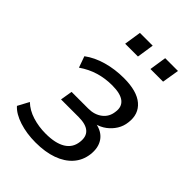

<svg xmlns="http://www.w3.org/2000/svg" viewBox="-209 -798 902 902"><g transform="rotate(45 242.5 -346.5)"><path d="M195 9Q136 9 86.5 -7Q37 -23 12 -51L42 -107Q70 -80 111.5 -67Q153 -54 200 -54Q264 -54 300 -76Q336 -98 341 -141Q346 -180 324 -199.5Q302 -219 254 -219H137L147 -279H258Q299 -279 327 -300.5Q355 -322 359 -359Q365 -396 340.5 -416Q316 -436 260 -436Q214 -436 172 -423.5Q130 -411 91 -384L71 -440Q110 -469 163 -484Q216 -499 275 -499Q362 -499 403.5 -463.5Q445 -428 437 -367Q434 -339 419.5 -315.5Q405 -292 382.5 -275Q360 -258 331 -251L333 -255Q380 -246 401.5 -214Q423 -182 417 -134Q411 -89 382.5 -57Q354 -25 306.5 -8Q259 9 195 9ZM333 -617 346 -702H431L417 -617ZM165 -617 178 -702H263L250 -617Z"/></g></svg>

Font: Nunito Sans 10pt SemiCondensed
Style: Italic
Weight: 400
Width: 4
Italic angle: -9°
Designer: Vernon Adams
Foundry: Vernon Adams
Version: Version 3.101;gftools[0.9.27]